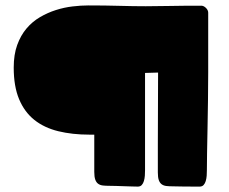

<svg xmlns="http://www.w3.org/2000/svg" viewBox="-20 -692 849 711"><path d="M565.4 -423.3 517.1 -421.9V-62Q517.1 -52.2 516.4 -41.5Q515.6 -30.8 512.9 -21.7Q510.3 -12.7 504.9 -6.8Q499.5 -1 490.2 -1Q481.4 -1 468.3 -1.5Q455.1 -2 440.2 -2.4Q425.3 -2.9 410.4 -3.4Q395.5 -3.9 384.3 -3.9Q371.1 -3.9 360.8 -5.1Q350.6 -6.3 343.5 -11.5Q336.4 -16.6 332.8 -26.9Q329.1 -37.1 329.1 -55.2V-193.4H311Q247.6 -193.4 195.8 -206.1Q144 -218.8 107.4 -247.8Q70.8 -276.9 50.8 -324.5Q30.8 -372.1 30.8 -441.9Q30.8 -489.7 43.7 -525.4Q56.6 -561 78.1 -586.4Q99.6 -611.8 127.9 -628.4Q156.2 -645 187 -654.8Q217.8 -664.6 248.8 -668.2Q279.8 -671.9 307.1 -671.9Q369.1 -671.9 421.6 -670.4Q474.1 -668.9 520 -668.9Q556.2 -668.9 606.4 -669.9Q656.7 -670.9 725.1 -670.9Q734.4 -670.9 742.7 -662.6Q751 -654.3 751 -645V-424.8Q751 -375 750.2 -320.8Q749.5 -266.6 748.5 -216.8Q747.6 -167 746.8 -126.2Q746.1 -85.4 746.1 -62Q746.1 -52.2 745.4 -41.5Q744.6 -30.8 741.9 -21.7Q739.3 -12.7 733.9 -6.8Q728.5 -1 719.2 -1Q688.5 -1 664.1 -1.2Q639.6 -1.5 619.6 -2Q606.4 -2 596.2 -3.2Q585.9 -4.4 578.9 -9.5Q571.8 -14.6 568.1 -24.9Q564.5 -35.2 564.5 -53.2V-157.2Z"/></svg>

Font: Sigmar One
Style: Regular
Weight: 400
Version: Version 1.000